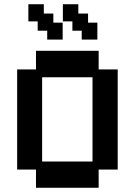

<svg xmlns="http://www.w3.org/2000/svg" viewBox="-20 -876 637 907"><path d="M150 11V-75H61V-548H150V-636H446V-548H536V-75H446V11ZM179 -113H417V-511H179ZM366 -689V-731H322V-775H277V-856H350V-812H396V-769H440V-689ZM203 -689V-731H158V-775H114V-856H187V-812H232V-769H276V-689Z"/></svg>

Font: Pixelify Sans SemiBold
Style: Regular
Weight: 600
Designer: Stefie Justprince
Foundry: Typecalism Foundryline
Version: Version 1.000